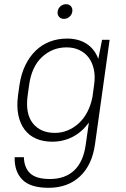

<svg xmlns="http://www.w3.org/2000/svg" viewBox="-20 -690 600 916"><path d="M229 -14Q186 -14 152.5 -28.5Q119 -43 97.5 -71.5Q76 -100 67.5 -141Q59 -182 66 -235L73 -285Q81 -338 101 -379Q121 -420 150.5 -448.5Q180 -477 218 -491.5Q256 -506 300 -506Q354 -506 392.5 -481.5Q431 -457 449 -409L467 -500H503L433 0Q419 98 361 152Q303 206 212 206Q124 206 86 166.5Q48 127 50 60H94Q95 109 123.5 136.5Q152 164 218 164Q291 164 334.5 122.5Q378 81 389 0L404 -105Q371 -60 326.5 -37Q282 -14 229 -14ZM242 -56Q274 -56 303 -68Q332 -80 356 -102Q380 -124 396.5 -155.5Q413 -187 421 -227L429 -285Q435 -327 427.5 -360Q420 -393 402.5 -416Q385 -439 358 -451.5Q331 -464 298 -464Q230 -464 180.5 -418Q131 -372 119 -285L112 -235Q100 -148 136.5 -102Q173 -56 242 -56ZM285 -600Q270 -600 261.5 -610Q253 -620 255 -635Q257 -650 268.5 -660Q280 -670 295 -670Q310 -670 318.5 -660Q327 -650 325 -635Q323 -620 311.5 -610Q300 -600 285 -600Z"/></svg>

Font: Retni Sans Light
Style: Italic
Weight: 300
Italic angle: -8°
Designer: Vitaly Kuzmin
Foundry: ParaType Ltd.
Version: Version 1.00;June 10, 2019;FontCreator 11.5.0.2425 64-bit; t